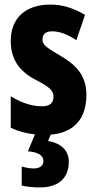

<svg xmlns="http://www.w3.org/2000/svg" viewBox="-20 -580 424 840"><path d="M281 128C281 79 248 46 190 37L202 9C301 1 358 -58 358 -165C358 -249 313 -296 246 -335C176 -376 166 -385 166 -408C166 -431 181 -443 208 -443C245 -443 282 -426 314 -404L352 -515C302 -544 255 -560 200 -560C91 -560 27 -500 27 -401C27 -322 64 -269 132 -233C205 -196 214 -180 214 -157C214 -128 197 -115 163 -115C114 -115 65 -135 27 -159V-21C61 -5 96 4 133 8L102 82C144 85 170 99 170 124C170 145 155 157 127 157C112 157 95 154 75 149V232C97 237 124 240 155 240C237 240 281 198 281 128Z"/></svg>

Font: Noto Sans Georgian ExtraCondensed ExtraBold
Style: Regular
Weight: 800
Width: 2
Designer: Monotype Design Team, Akaki Razmadze
Foundry: Google LLC
Version: Version 2.005